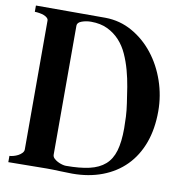

<svg xmlns="http://www.w3.org/2000/svg" viewBox="-83 -842 851 903"><g transform="rotate(10 342.5 -390.5)"><path d="M285 -735Q262 -735 241 -727.5Q220 -720 220 -705V-89Q220 -79 227.5 -71.5Q235 -64 245.5 -58.5Q256 -53 267 -50Q278 -47 285 -47Q352 -47 397.5 -57.5Q443 -68 471.5 -93Q500 -118 512.5 -160.5Q525 -203 525 -268Q525 -294 523.5 -324Q522 -354 517 -387Q512 -423 505.5 -462.5Q499 -502 488.5 -540.5Q478 -579 462 -614.5Q446 -650 421.5 -676.5Q397 -703 363.5 -719Q330 -735 285 -735ZM16 -47Q23 -47 34.5 -50Q46 -53 56.5 -58.5Q67 -64 74.5 -72Q82 -80 82 -89V-705Q82 -712 75.5 -718Q69 -724 59.5 -727.5Q50 -731 38 -733Q26 -735 16 -735V-765H349Q418 -764 476.5 -731Q535 -698 578 -643.5Q621 -589 645 -519Q669 -449 669 -375Q669 -290 644.5 -223.5Q620 -157 574.5 -111Q529 -65 464.5 -40.5Q400 -16 321 -16Q295 -16 262 -17.5Q229 -19 200 -19Q154 -19 108.5 -18Q63 -17 16 -17Z"/></g></svg>

Font: CatShop
Style: Regular
Weight: 400
Designer: Peter Wiegel
Foundry: Peter Wiegel
Version: Version 1.000 2009 initial release